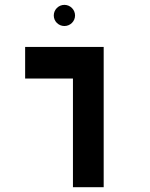

<svg xmlns="http://www.w3.org/2000/svg" viewBox="-20 -782 626 802"><path d="M284.7 0H413.1V-585.9H85V-454.1H284.7ZM249 -673.3C273.4 -673.3 293.5 -692.9 293.5 -717.3C293.5 -741.7 273.4 -761.7 249 -761.7C224.6 -761.7 204.6 -741.7 204.6 -717.3C204.6 -692.9 224.6 -673.3 249 -673.3Z"/></svg>

Font: Cascadia Code
Style: Bold
Weight: 700
Monospace: yes
Designer: Aaron Bell
Foundry: Saja Typeworks
Version: Version 2404.023